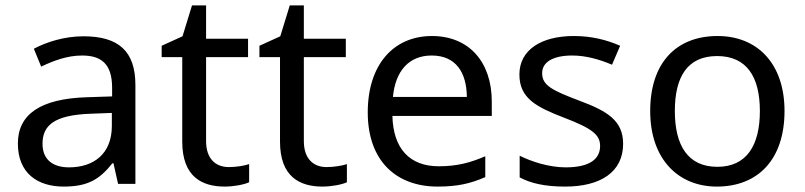

<svg xmlns="http://www.w3.org/2000/svg" viewBox="-20 -679 2971 709"><path d="M288 -545C218 -545 152 -524 105 -499L132 -433C176 -454 227 -474 283 -474C353 -474 394 -444 394 -355V-323L303 -320C128 -315 46 -256 46 -149C46 -40 118 10 215 10C305 10 348 -17 395 -76H399L416 0H480V-365C480 -490 418 -545 288 -545ZM314 -259 393 -262V-214C393 -110 325 -61 235 -61C177 -61 137 -88 137 -148C137 -216 180 -254 314 -259Z M825 -62C776 -62 741 -93 741 -158V-468H896V-536H741V-659H689L654 -545L577 -510V-468H653V-156C653 -26 726 10 810 10C842 10 881 3 900 -6V-73C883 -67 851 -62 825 -62Z M1186 -62C1137 -62 1102 -93 1102 -158V-468H1257V-536H1102V-659H1050L1015 -545L938 -510V-468H1014V-156C1014 -26 1087 10 1171 10C1203 10 1242 3 1261 -6V-73C1244 -67 1212 -62 1186 -62Z M1575 -546C1433 -546 1338 -440 1338 -264C1338 -85 1443 10 1596 10C1669 10 1717 -1 1772 -25V-102C1716 -78 1668 -65 1600 -65C1493 -65 1432 -130 1429 -251H1796V-304C1796 -450 1712 -546 1575 -546ZM1574 -474C1663 -474 1703 -412 1704 -321H1431C1440 -417 1490 -474 1574 -474Z M2281 -148C2281 -234 2222 -269 2120 -307C2017 -346 1982 -364 1982 -409C1982 -449 2021 -474 2093 -474C2145 -474 2195 -459 2240 -440L2270 -510C2220 -532 2164 -546 2099 -546C1979 -546 1898 -495 1898 -404C1898 -316 1960 -284 2064 -244C2169 -204 2196 -180 2196 -140C2196 -92 2158 -61 2069 -61C2006 -61 1941 -83 1899 -104V-24C1940 -2 1992 10 2067 10C2198 10 2281 -44 2281 -148Z M2877 -269C2877 -446 2775 -546 2630 -546C2476 -546 2381 -446 2381 -269C2381 -91 2485 10 2627 10C2780 10 2877 -91 2877 -269ZM2472 -269C2472 -396 2519 -472 2628 -472C2737 -472 2786 -396 2786 -269C2786 -142 2737 -63 2629 -63C2520 -63 2472 -142 2472 -269Z"/></svg>

Font: Noto Sans Tifinagh Agraw Imazighen
Style: Regular
Weight: 400
Designer: JamraPatel
Foundry: JamraPatel LLC
Version: Version 2.006